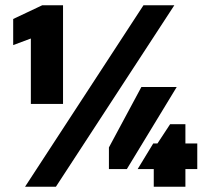

<svg xmlns="http://www.w3.org/2000/svg" viewBox="-20 -708 813 728"><path d="M97 -562 30 -537V-636L140 -688H219V-314H97ZM524 -688H641L192 0H75ZM393 -149 516 -378H650L461 -67H393ZM563 -67H502L561 -164H577L625 -237H683V-164H728V-67H683V0H563Z"/></svg>

Font: Saira Stencil One
Style: Regular
Weight: 400
Designer: Hector Gatti with collaboration of the Omnibus-Type team
Foundry: Omnibus-Type
Version: Version 1.004